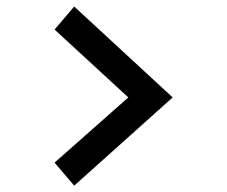

<svg xmlns="http://www.w3.org/2000/svg" viewBox="-20 -569 703 594"><path d="M377 -267.6 148.9 -477.5 209.5 -548.8 514.2 -267.6 209.5 5.4 148.9 -65.9Z"/></svg>

Font: Plaster
Style: Regular
Weight: 400
Designer: Eben Sorkin
Foundry: Eben Sorkin
Version: Version 1.007